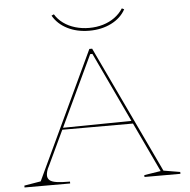

<svg xmlns="http://www.w3.org/2000/svg" viewBox="-60 -968 1016 1027"><g transform="rotate(-5 448.5 -454.5)"><path d="M30 0V-10L119 -25L440 -708H455L778 -25L867 -10V0H674V-10L763 -24L454 -680H442L170 -103Q162 -89 158.5 -76Q155 -63 155 -54Q155 -38 166 -28Q177 -18 203.5 -14Q230 -10 275 -10V0ZM251 -290V-300L642 -305V-290ZM449 -805Q383 -805 331.5 -831Q280 -857 254 -903L267 -909Q284 -881 311.5 -861Q339 -841 374.5 -830.5Q410 -820 449 -820Q489 -820 524 -830.5Q559 -841 586.5 -861Q614 -881 632 -909L644 -903Q619 -857 567 -831Q515 -805 449 -805Z"/></g></svg>

Font: Kalnia SemiExpanded Thin
Style: Regular
Weight: 250
Width: 6
Designer: Frida Medrano
Foundry: Frida Medrano
Version: Version 1.105